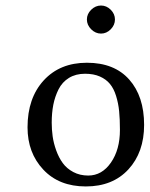

<svg xmlns="http://www.w3.org/2000/svg" viewBox="-20 -668 544 698"><path d="M80.1 -205.1Q80.1 -311.5 138.9 -375.7Q197.8 -439.9 295.9 -439.9Q395.5 -439.9 449.7 -378.9Q503.9 -317.9 503.9 -213.9Q503.9 -114.3 446.8 -52.2Q389.6 9.8 292 9.8Q194.8 9.8 137.5 -51.3Q80.1 -112.3 80.1 -205.1ZM289.1 -399.9Q255.4 -399.9 230.7 -384.8Q206.1 -369.6 192.9 -343.3Q179.7 -316.9 173.8 -287.1Q168 -257.3 168 -222.2Q168 -196.8 171.4 -172.4Q174.8 -147.9 184.3 -121.3Q193.8 -94.7 208.3 -75Q222.7 -55.2 246.6 -42.5Q270.5 -29.8 300.8 -29.8Q350.6 -29.8 383.3 -76.9Q416 -124 416 -195.8Q416 -234.9 413.1 -263.9Q410.2 -293 401.9 -319.6Q393.6 -346.2 379.6 -363Q365.7 -379.9 343 -389.9Q320.3 -399.9 289.1 -399.9ZM311.5 -561.5Q295.9 -577.1 295.9 -597.2Q295.9 -617.2 311.5 -632.6Q327.1 -647.9 347.2 -647.9Q367.2 -647.9 382.6 -632.6Q397.9 -617.2 397.9 -597.2Q397.9 -577.1 382.6 -561.5Q367.2 -545.9 347.2 -545.9Q327.1 -545.9 311.5 -561.5Z"/></svg>

Font: Linear Smooth
Style: Regular
Weight: 400
Designer: Philipp H. Poll, Flanker
Foundry: Philipp H. Poll, reworked by Flanker
Version: Version 1.061 | FøM Fix